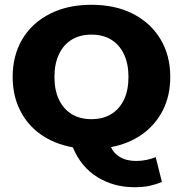

<svg xmlns="http://www.w3.org/2000/svg" viewBox="-20 -614 766 804"><path d="M543 170Q456 170 387.5 127.5Q319 85 285 3Q208 -11 151.5 -50.5Q95 -90 64 -152Q33 -214 33 -292Q33 -382 73.5 -450Q114 -518 188.5 -556Q263 -594 363 -594Q463 -594 537 -556Q611 -518 652 -450Q693 -382 693 -292Q693 -213 661.5 -151.5Q630 -90 574.5 -51Q519 -12 445 2Q454 26 481.5 43Q509 60 550 60Q573 60 594 55.5Q615 51 632 44L658 148Q634 158 607 164Q580 170 543 170ZM363 -115Q411 -115 445.5 -136Q480 -157 499 -196.5Q518 -236 518 -292Q518 -347 499 -387Q480 -427 445.5 -448Q411 -469 363 -469Q315 -469 280.5 -448Q246 -427 227 -387Q208 -347 208 -292Q208 -236 227 -196.5Q246 -157 280.5 -136Q315 -115 363 -115Z"/></svg>

Font: Rokkitt SemiBold ExtraBold
Style: Regular
Weight: 800
Version: Version 3.103